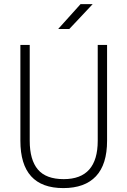

<svg xmlns="http://www.w3.org/2000/svg" viewBox="-20 -914 626 943"><path d="M291 9.8Q80.1 9.8 80.1 -222.7V-693.4H126V-222.7Q126 -128.9 166 -81.5Q206.1 -34.2 293 -34.2Q460 -34.2 460 -222.7V-693.4H505.9V-222.7Q505.9 -106.4 451.2 -48.3Q396.5 9.8 291 9.8ZM265.6 -771.5 375.5 -893.6H435.1L320.3 -771.5Z"/></svg>

Font: Cascadia Mono NF ExtraLight
Style: Regular
Weight: 200
Monospace: yes
Designer: Aaron Bell
Foundry: Saja Typeworks
Version: Version 2404.023; ttfautohint (v1.8.4)